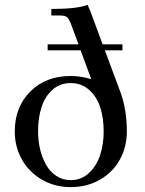

<svg xmlns="http://www.w3.org/2000/svg" viewBox="-20 -766 599 793"><path d="M41 -223.1Q41 -323.2 104.7 -387.7Q168.5 -452.1 272 -452.1Q313.5 -452.1 356.9 -439L313 -558.1H176.8V-583H304.2L274.9 -662.1Q265.6 -687 257.6 -694.6Q249.5 -702.1 225.1 -702.1H191.9V-729Q299.8 -729 341.8 -746.1L354 -717.8L403.8 -583H485.8V-558.1H413.1L477.1 -386.2Q503.9 -314 503.9 -223.1Q503.9 -160.2 475.6 -107.9Q447.3 -55.7 393.8 -24.4Q340.3 6.8 272 6.8Q205.1 6.8 151.9 -24.7Q98.6 -56.2 69.8 -108.4Q41 -160.6 41 -223.1ZM137.2 -223.1Q137.2 -185.1 145.5 -149.9Q153.8 -114.7 169.9 -85.9Q186 -57.1 212.4 -39.6Q238.8 -22 272 -22Q316.4 -22 348.1 -52.2Q379.9 -82.5 394 -127Q408.2 -171.4 408.2 -223.1Q408.2 -278.8 393.8 -323Q379.4 -367.2 347.9 -395Q316.4 -422.9 272 -422.9Q227.5 -422.9 196.5 -395Q165.5 -367.2 151.4 -323Q137.2 -278.8 137.2 -223.1Z"/></svg>

Font: Dihjauti S
Style: Bold
Weight: 700
Designer: T. Christopher White
Version: Version 3.0.0